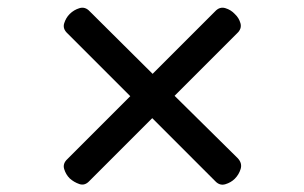

<svg xmlns="http://www.w3.org/2000/svg" viewBox="-20 -691 803 507"><path d="M600 -219Q590 -209 575 -204.5Q560 -200 548 -213L382 -379L216 -213Q204 -200 189.5 -205Q175 -210 164 -220Q154 -230 149.5 -244.5Q145 -259 158 -271L324 -437L158 -603Q145 -615 149.5 -629.5Q154 -644 164 -654Q175 -665 190 -669.5Q205 -674 217 -661L383 -496L548 -661Q560 -674 575 -669.5Q590 -665 600 -654Q611 -644 615 -629.5Q619 -615 606 -603L441 -438L608 -273Q620 -260 615.5 -245Q611 -230 600 -219Z"/></svg>

Font: Playwrite PT
Style: Regular
Weight: 400
Designer: Veronika Burian, José Scaglione
Foundry: TypeTogether
Version: Version 1.002